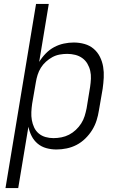

<svg xmlns="http://www.w3.org/2000/svg" viewBox="-20 -755 640 980"><path d="M8 205 164 -735H229L180 -439Q194 -462 213.5 -482Q233 -502 256.5 -514.5Q280 -527 305.5 -532.5Q331 -538 356 -538Q385 -538 411.5 -530.5Q438 -523 458 -506Q478 -489 490 -465Q502 -441 506.5 -414Q511 -387 509.5 -358.5Q508 -330 504 -302L485 -192Q481 -166 473 -140.5Q465 -115 450.5 -91.5Q436 -68 415.5 -48Q395 -28 371 -15.5Q347 -3 320.5 2.5Q294 8 268 8Q241 8 216 1Q191 -6 172 -22Q153 -38 141.5 -60.5Q130 -83 125 -108L73 205ZM253 -50Q273 -50 293.5 -54Q314 -58 332.5 -67.5Q351 -77 367 -92Q383 -107 394.5 -125Q406 -143 412 -162.5Q418 -182 422 -202L440 -312Q443 -332 444 -353Q445 -374 440.5 -393.5Q436 -413 426 -430Q416 -447 400 -458.5Q384 -470 364 -475Q344 -480 323 -480Q323 -480 323 -480Q323 -480 323 -480Q304 -480 284.5 -476.5Q265 -473 247.5 -463.5Q230 -454 214.5 -440Q199 -426 188.5 -409Q178 -392 172 -373Q166 -354 163 -335L144 -225Q141 -204 140 -183Q139 -162 142.5 -142Q146 -122 154.5 -104Q163 -86 178 -73.5Q193 -61 212.5 -55.5Q232 -50 253 -50Z"/></svg>

Font: Iosevka Curly Slab LtEx
Style: Italic
Weight: 300
Width: 7
Italic angle: -9°
Monospace: yes
Designer: Belleve Invis
Foundry: Belleve Invis
Version: Version 11.1.0; ttfautohint (v1.8.3)